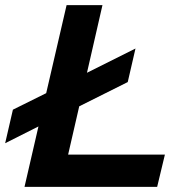

<svg xmlns="http://www.w3.org/2000/svg" viewBox="-20 -724 712 744"><path d="M244 -125H619L589 0H75L129 -234L0 -169L30 -299L159 -363L238 -704H377L317 -442L505 -536L475 -406L287 -312Z"/></svg>

Font: Prodigy Sans SemiBold
Style: Italic
Weight: 600
Italic angle: -13°
Designer: Wei Huang
Foundry: Wei Huang
Version: Version 1.003; ttfautohint (v1.8.3)